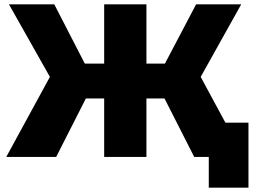

<svg xmlns="http://www.w3.org/2000/svg" viewBox="-20 -720 1177 881"><path d="M871.1 0 734.9 -268.1H651.9V0H458V-268.1H374L237.8 0H8.8L209 -367.2L21 -700.2H229L369.1 -428.2H458V-700.2H651.9V-428.2H736.8L879.9 -700.2H1086.9L900.9 -367.2L1014.2 -157.2H1120.1V141.1H938V0Z"/></svg>

Font: Montserrat ExtraBold
Style: Regular
Weight: 800
Designer: Julieta Ulanovsky
Foundry: Julieta Ulanovsky
Version: Version 9.000